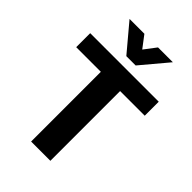

<svg xmlns="http://www.w3.org/2000/svg" viewBox="-267 -1029 1135 1135"><g transform="rotate(45 300.5 -462.0)"><path d="M220 -583H14V-700H587V-583H381V0H220ZM119 -924H243L300 -849L357 -924H481L339 -755H261Z"/></g></svg>

Font: Sarabun ExtraBold
Style: Regular
Weight: 800
Version: Version 1.000; ttfautohint (v1.6)